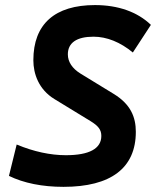

<svg xmlns="http://www.w3.org/2000/svg" viewBox="-20 -723 626 753"><path d="M229 9.8C415 9.8 512.7 -64 512.7 -206.1C512.7 -264.6 491.7 -314.5 426.3 -354.5L295.4 -434.6C263.2 -454.6 246.1 -480.5 246.1 -509.8C246.1 -555.2 280.8 -579.1 346.7 -579.1C398.9 -579.1 452.1 -557.6 501 -517.1L571.8 -625.5C519 -676.3 443.4 -703.1 352.5 -703.1C195.3 -703.1 110.8 -628.9 110.8 -486.8C110.8 -433.6 131.8 -372.1 193.4 -334.5L335 -248C365.2 -229.5 377.4 -214.4 377.4 -189.9C377.4 -140.1 330.1 -114.3 238.3 -114.3C177.7 -114.3 111.8 -128.4 45.4 -156.2L15.1 -33.2C72.8 -4.9 146 9.8 229 9.8Z"/></svg>

Font: Cascadia Mono NF
Style: Bold Italic
Weight: 700
Italic angle: -10°
Monospace: yes
Designer: Aaron Bell
Foundry: Saja Typeworks
Version: Version 2404.023